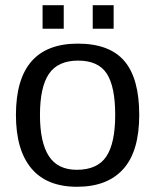

<svg xmlns="http://www.w3.org/2000/svg" viewBox="-20 -705 596 735"><path d="M513 -265Q513 -126 452 -58Q391 10 275 10Q159 10 100 -60.5Q41 -131 41 -265Q41 -538 278 -538Q399 -538 456 -471.5Q513 -405 513 -265ZM421 -265Q421 -374 388.5 -423.5Q356 -473 279 -473Q202 -473 167.5 -422.5Q133 -372 133 -265Q133 -160 167 -107.5Q201 -55 274 -55Q353 -55 387 -106Q421 -157 421 -265ZM335 -595V-685H415V-595ZM143 -595V-685H224V-595Z"/></svg>

Font: TharLon
Style: Regular
Weight: 400
Designer: Sai Zin Di Di Zone
Foundry: Sai Zin Di Di Zone, Sun Tun
Version: Version 1.003 September 27 2012